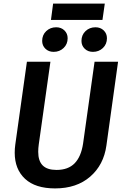

<svg xmlns="http://www.w3.org/2000/svg" viewBox="-20 -1035 688 1070"><path d="M573 -224Q558 -116 482.5 -50.5Q407 15 287 15Q177 15 119.5 -38.5Q62 -92 62 -184Q62 -206 65 -228L130 -691H261L196 -230Q193 -208 193 -189Q193 -138 218 -113Q243 -88 295 -88Q360 -88 396 -125Q432 -162 443 -235L507 -691H638ZM215 -807Q215 -840 237.5 -861.5Q260 -883 293 -883Q321 -883 339 -865.5Q357 -848 357 -822Q357 -789 334.5 -767.5Q312 -746 279 -746Q251 -746 233 -763.5Q215 -781 215 -807ZM434 -807Q434 -840 456.5 -861.5Q479 -883 512 -883Q540 -883 558 -865.5Q576 -848 576 -822Q576 -789 553.5 -767.5Q531 -746 498 -746Q470 -746 452 -763.5Q434 -781 434 -807ZM264 -924 276 -1015H564L551 -924Z"/></svg>

Font: FiraGO Medium
Style: Italic
Weight: 500
Italic angle: -8°
Designer: bBox Type GmbH
Foundry: bBox Type GmbH
Version: Version 1.001